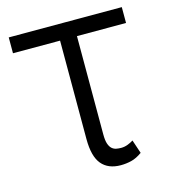

<svg xmlns="http://www.w3.org/2000/svg" viewBox="-89 -617 620 699"><g transform="rotate(-15 221.0 -267.5)"><path d="M433.6 -545.5V-485.8H248.6V-115.4Q248.6 -93 252.8 -80.3Q257.1 -67.5 264.2 -61.1Q271.3 -54.7 280.4 -52.9Q289.4 -51.1 299 -51.1Q312.1 -51.1 324.4 -55.9Q336.6 -60.7 345.5 -66.4L362.6 -15.3Q341.3 0 321.6 4.8Q301.8 9.6 281.6 9.6Q234.4 9.6 209.7 -19.9Q185 -49.4 185 -115.1V-485.8H7.5V-545.5Z"/></g></svg>

Font: Inter P Light
Style: Regular
Weight: 300
Designer: Rasmus Andersson
Foundry: rsms
Version: Version 3.018;git-588b23468